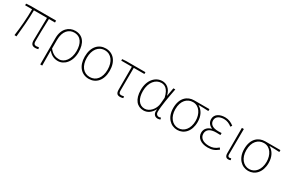

<svg xmlns="http://www.w3.org/2000/svg" viewBox="102 -1688 4477 3034"><g transform="rotate(30 2340.0 -171.0)"><path d="M503 13C526 13 541 9 557 4L550 -26C527 -22 514 -20 505 -20C470 -20 454 -37 454 -75C454 -146 456 -351 463 -492H574V-527H101L29 -522V-492H156C156 -330 141 -154 119 0L156 2C171 -152 189 -327 189 -492H428C426 -355 421 -153 421 -81C421 -14 447 13 503 13Z M703 198H739C739 92 739 31 737 -75C793 -9 850 13 916 13C1026 13 1132 -92 1132 -271C1132 -434 1062 -540 920 -540C805 -540 703 -452 703 -283ZM918 -20C861 -20 802 -35 739 -113V-268C739 -435 826 -507 918 -507C1044 -507 1095 -405 1095 -271C1095 -124 1016 -20 918 -20Z M1478 13C1608 13 1705 -86 1705 -262C1705 -441 1608 -540 1478 -540C1347 -540 1250 -441 1250 -262C1250 -86 1347 13 1478 13ZM1478 -20C1361 -20 1288 -115 1288 -262C1288 -408 1361 -507 1478 -507C1594 -507 1667 -408 1667 -262C1667 -115 1594 -20 1478 -20Z M2051 13C2074 13 2096 7 2107 2L2100 -28C2087 -24 2070 -20 2054 -20C2021 -20 2008 -37 2008 -75C2008 -215 2008 -353 2010 -494H2204V-527H1854L1782 -522V-494H1975V-81C1975 -14 1995 13 2051 13Z M2476 13C2549 13 2610 -29 2654 -109H2657C2642 -29 2682 13 2735 13C2758 13 2773 7 2784 2L2776 -28C2766 -24 2751 -20 2738 -20C2709 -20 2685 -44 2685 -79C2685 -188 2720 -375 2749 -527H2714L2687 -376H2685C2659 -496 2580 -540 2509 -540C2388 -540 2280 -434 2280 -249C2280 -74 2362 13 2476 13ZM2479 -20C2377 -20 2318 -110 2318 -249C2318 -414 2409 -507 2508 -507C2561 -507 2635 -485 2669 -328L2660 -222C2652 -112 2566 -20 2479 -20Z M3092 13C3212 13 3313 -84 3313 -257C3313 -371 3267 -452 3193 -494V-498C3254 -498 3311 -496 3372 -492V-527H3095C2975 -527 2867 -445 2867 -257C2867 -84 2973 13 3092 13ZM3092 -20C2987 -20 2905 -113 2905 -257C2905 -413 2989 -494 3094 -494C3210 -494 3276 -381 3276 -257C3276 -113 3197 -20 3092 -20Z M3648 13C3727 13 3777 -7 3837 -56L3817 -84C3761 -37 3717 -20 3652 -20C3548 -20 3482 -67 3482 -143C3482 -217 3540 -261 3651 -261C3676 -261 3696 -261 3727 -259V-296C3700 -294 3687 -294 3667 -294C3555 -294 3510 -341 3510 -403C3510 -474 3575 -507 3652 -507C3707 -507 3751 -487 3797 -452L3815 -480C3769 -516 3718 -540 3654 -540C3554 -540 3473 -494 3473 -405C3473 -350 3504 -304 3559 -282V-277C3501 -262 3444 -220 3444 -141C3444 -51 3521 13 3648 13Z M4025 13C4043 13 4056 9 4066 4L4059 -26C4046 -22 4038 -20 4028 -20C4011 -20 3997 -33 3997 -59C3997 -217 3999 -368 4000 -527H3964V-66C3964 -10 3987 13 4025 13Z M4387 13C4507 13 4608 -84 4608 -257C4608 -371 4562 -452 4488 -494V-498C4549 -498 4606 -496 4667 -492V-527H4390C4270 -527 4162 -445 4162 -257C4162 -84 4268 13 4387 13ZM4387 -20C4282 -20 4200 -113 4200 -257C4200 -413 4284 -494 4389 -494C4505 -494 4571 -381 4571 -257C4571 -113 4492 -20 4387 -20Z"/></g></svg>

Font: Genne Gothic ExtraLight
Style: Regular
Weight: 250
Designer: Ryoko NISHIZUKA (kana & ideographs); Paul D. Hunt (Latin, Greek & Cyrillic); Wenlong ZHANG (bopomofo); Sandoll Communica
Foundry: Adobe Systems Incorporated
Version: Version 1.004;PS 1.004;hotconv 16.6.51;makeotf.lib2.5.65220